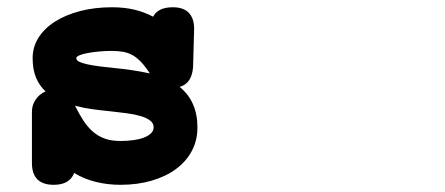

<svg xmlns="http://www.w3.org/2000/svg" viewBox="-20 -471 1244 537"><path d="M299.8 -280.8Q323.7 -278.3 349.1 -274.7Q374.5 -271 398.9 -265.6Q386.7 -284.7 375.2 -296.9Q363.8 -309.1 351.6 -316.2Q339.4 -323.2 325.2 -325.9Q311 -328.6 293.5 -328.6Q274.4 -328.6 256.3 -326.9Q238.3 -325.2 224.4 -322.5Q210.4 -319.8 201.9 -316.2Q193.4 -312.5 193.4 -308.6Q193.4 -302.2 202.1 -298.1Q210.9 -293.9 225.8 -290.8Q240.7 -287.6 260 -285.2Q279.3 -282.7 299.8 -280.8ZM289.1 -159.7Q264.2 -162.1 239 -165.5Q213.9 -168.9 189.9 -175.3Q201.2 -152.3 212.9 -134.3Q224.6 -116.2 239.3 -103.3Q253.9 -90.3 272.7 -83.5Q291.5 -76.7 316.9 -76.7Q336.4 -76.7 353.5 -79.1Q370.6 -81.5 383.1 -86.4Q395.5 -91.3 402.6 -98.4Q409.7 -105.5 409.7 -114.7Q409.7 -126.5 399.7 -134Q389.6 -141.6 372.8 -146.5Q356 -151.4 334.2 -154.3Q312.5 -157.2 289.1 -159.7ZM293.5 -450.7Q327.1 -450.7 355.2 -444.1Q383.3 -437.5 408.2 -424.3Q421.9 -450.7 463.4 -450.7Q493.2 -450.7 508.1 -435.1Q522.9 -419.4 522.9 -391.1V-388.2L520 -283.7Q516.6 -237.3 482.4 -228Q532.2 -187.5 532.2 -114.7Q532.2 -78.1 516.4 -48.6Q500.5 -19 471.9 2Q443.4 22.9 403.8 34.4Q364.3 45.9 316.9 45.9Q281.2 45.9 248.3 37.8Q215.3 29.8 187.5 12.7Q174.8 45.9 130.4 45.9Q69.3 45.9 69.3 -15.1V-158.7Q69.3 -177.2 79.8 -192.6Q90.3 -208 107.4 -215.3Q90.3 -231 80.8 -253.7Q71.3 -276.4 71.3 -308.6Q71.3 -339.8 87.9 -366Q104.5 -392.1 134.3 -410.9Q164.1 -429.7 204.6 -440.2Q245.1 -450.7 293.5 -450.7Z"/></svg>

Font: Erica Type
Style: Bold Italic
Weight: 700
Monospace: yes
Designer: Peter Wiegel
Foundry: Peter Wiegel
Version: Version 1.000 2010 initial release